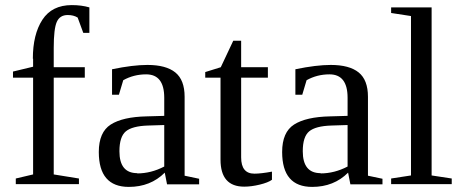

<svg xmlns="http://www.w3.org/2000/svg" viewBox="-20 -723 1813 754"><path d="M110 -493 109 -492Q109 -588 146.5 -645.5Q184 -703 262 -703Q300 -703 331 -694V-594H307L285 -654Q269 -664 246 -664Q215 -664 203 -637Q191 -610 191 -535V-459H313V-418H191V-38L290 -22V0H42V-22L110 -38V-418H31V-442L110 -461Z M625 -340V-339Q625 -431 554 -431Q505 -431 464 -408L447 -351H420V-451Q502 -468 559 -468Q632 -468 668.5 -438.5Q705 -409 705 -343V-33L762 -21V1H636L627 -45Q571 11 486 11Q368 11 368 -126Q368 -204 415 -234Q462 -264 556 -266L625 -268ZM519 -43V-42Q573 -42 625 -69V-232L561 -230Q499 -228 474 -207Q449 -186 449 -129Q449 -43 519 -43Z M1048 -17Q1033 -6 1000 2Q967 10 939 10Q846 10 846 -96V-418H786V-440L847 -459L896 -563H927V-459H1032V-418H927V-105Q927 -41 979 -41Q1005 -41 1048 -49Z M1345 -340V-339Q1345 -431 1274 -431Q1225 -431 1184 -408L1167 -351H1140V-451Q1222 -468 1279 -468Q1352 -468 1388.5 -438.5Q1425 -409 1425 -343V-33L1482 -21V1H1356L1347 -45Q1291 11 1206 11Q1088 11 1088 -126Q1088 -204 1135 -234Q1182 -264 1276 -266L1345 -268ZM1239 -43V-42Q1293 -42 1345 -69V-232L1281 -230Q1219 -228 1194 -207Q1169 -186 1169 -129Q1169 -43 1239 -43Z M1675 -34 1754 -22V0H1516V-22L1594 -34V-660L1516 -672V-694H1675Z"/></svg>

Font: Libra Serif Modern
Style: Regular
Weight: 400
Designer: Stefan Peev, Context Ltd
Foundry: Stefan Peev, Context Ltd
Version: Version 1.000